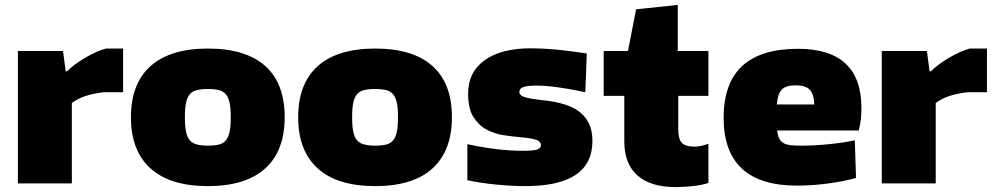

<svg xmlns="http://www.w3.org/2000/svg" viewBox="-20 -748 4055 783"><path d="M53 -540H237L248 -457H253Q268 -472 287 -486Q306 -500 327.5 -512.5Q349 -525 370.5 -535Q392 -545 412 -550H482V-372H405Q385 -370 365 -366Q345 -362 327.5 -356Q310 -350 296 -342.5Q282 -335 273 -328V0H53Z M828 11Q674 11 594 -61Q514 -133 514 -270Q514 -407 594 -478.5Q674 -550 828 -550Q982 -550 1061.5 -479Q1141 -408 1141 -270Q1141 -133 1061.5 -61Q982 11 828 11ZM828 -154Q855 -154 873 -158.5Q891 -163 901.5 -176Q912 -189 916.5 -211.5Q921 -234 921 -270Q921 -306 916.5 -328Q912 -350 901.5 -363Q891 -376 873 -380.5Q855 -385 828 -385Q801 -385 782.5 -380.5Q764 -376 753.5 -363Q743 -350 738.5 -328Q734 -306 734 -270Q734 -234 738.5 -211.5Q743 -189 753.5 -176.5Q764 -164 782.5 -159Q801 -154 828 -154Z M1510 11Q1356 11 1276 -61Q1196 -133 1196 -270Q1196 -407 1276 -478.5Q1356 -550 1510 -550Q1664 -550 1743.5 -479Q1823 -408 1823 -270Q1823 -133 1743.5 -61Q1664 11 1510 11ZM1510 -154Q1537 -154 1555 -158.5Q1573 -163 1583.5 -176Q1594 -189 1598.5 -211.5Q1603 -234 1603 -270Q1603 -306 1598.5 -328Q1594 -350 1583.5 -363Q1573 -376 1555 -380.5Q1537 -385 1510 -385Q1483 -385 1464.5 -380.5Q1446 -376 1435.5 -363Q1425 -350 1420.5 -328Q1416 -306 1416 -270Q1416 -234 1420.5 -211.5Q1425 -189 1435.5 -176.5Q1446 -164 1464.5 -159Q1483 -154 1510 -154Z M2123 11Q2098 11 2068 9.5Q2038 8 2006.5 5Q1975 2 1944 -2.5Q1913 -7 1886 -13V-160Q1952 -146 2007 -139.5Q2062 -133 2113 -133Q2153 -133 2169.5 -138Q2186 -143 2186 -156Q2186 -170 2169 -177Q2152 -184 2107 -188Q2073 -191 2035 -196.5Q1997 -202 1964.5 -219.5Q1932 -237 1910.5 -271Q1889 -305 1889 -366Q1889 -454 1956.5 -502.5Q2024 -551 2145 -551Q2194 -551 2247 -546Q2300 -541 2373 -530L2367 -372Q2307 -385 2255.5 -392Q2204 -399 2169 -399Q2131 -399 2114.5 -393Q2098 -387 2098 -373Q2098 -359 2119.5 -352Q2141 -345 2197 -339Q2243 -334 2280 -323Q2317 -312 2342.5 -292.5Q2368 -273 2382 -244Q2396 -215 2396 -173Q2396 11 2123 11Z M2736 15Q2633 15 2579.5 -32.5Q2526 -80 2526 -171V-357H2442V-540H2541L2574 -710L2744 -728V-540H2869V-357H2746V-223Q2746 -181 2760.5 -165.5Q2775 -150 2812 -150Q2839 -150 2869 -162V-2Q2846 6 2809.5 10.5Q2773 15 2736 15Z M3230 9Q2931 9 2931 -268Q2931 -549 3234 -549Q3493 -549 3493 -308Q3493 -282 3490.5 -260Q3488 -238 3482 -216H3149Q3152 -195 3158 -183Q3164 -171 3175 -164.5Q3186 -158 3204 -156Q3222 -154 3249 -154Q3273 -154 3302 -155.5Q3331 -157 3360.5 -160Q3390 -163 3417.5 -167Q3445 -171 3466 -176L3471 -22Q3419 -8 3355.5 0.5Q3292 9 3230 9ZM3224 -400Q3186 -400 3169 -383.5Q3152 -367 3148 -322H3301Q3299 -365 3282 -382.5Q3265 -400 3224 -400Z M3576 -540H3760L3771 -457H3776Q3791 -472 3810 -486Q3829 -500 3850.5 -512.5Q3872 -525 3893.5 -535Q3915 -545 3935 -550H4005V-372H3928Q3908 -370 3888 -366Q3868 -362 3850.5 -356Q3833 -350 3819 -342.5Q3805 -335 3796 -328V0H3576Z"/></svg>

Font: Encode Sans Normal
Style: Black
Weight: 900
Designer: Pablo Impallari, Andres Torresi
Foundry: Pablo Impallari, Andres Torresi
Version: Version 1.000; ttfautohint (v1.00) -l 8 -r 50 -G 200 -x 14 -